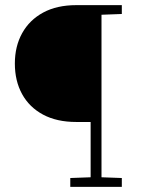

<svg xmlns="http://www.w3.org/2000/svg" viewBox="-20 -731 555 751"><path d="M254.9 0V-34.7L334.5 -37.6V-253.9H278.3Q202.1 -253.9 148.4 -282.7Q94.7 -311.5 66.4 -363Q38.1 -414.6 38.1 -482.4Q38.1 -549.8 66.7 -601.3Q95.2 -652.8 148.9 -681.9Q202.6 -710.9 278.3 -710.9H456.5V-676.3L377 -673.3V-37.6L456.5 -34.7V0Z"/></svg>

Font: Roboto Slab ExtraLight
Style: Regular
Weight: 250
Designer: Google
Version: Version 2.000; ttfautohint (v1.8.1.43-b0c9)